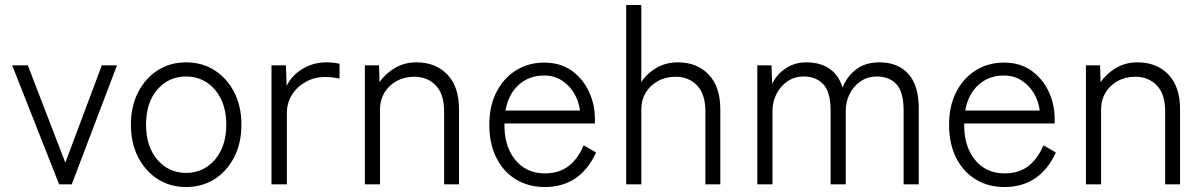

<svg xmlns="http://www.w3.org/2000/svg" viewBox="-20 -742 4846 773"><path d="M218 0 29 -479H92L243 -87L390 -479H451L269 0Z M729 11Q665 11 615 -21Q565 -53 536 -109.5Q507 -166 507 -240Q507 -314 536 -370.5Q565 -427 615 -459Q665 -491 729 -491Q794 -491 844 -459Q894 -427 923 -370.5Q952 -314 952 -240Q952 -166 923 -109.5Q894 -53 844 -21Q794 11 729 11ZM729 -46Q776 -46 812.5 -70Q849 -94 870 -137.5Q891 -181 891 -240Q891 -299 870 -342.5Q849 -386 812.5 -410Q776 -434 729 -434Q659 -434 613.5 -381.5Q568 -329 568 -240Q568 -152 613.5 -99Q659 -46 729 -46Z M1073 0V-479H1131L1134 -396Q1154 -438 1197.5 -464.5Q1241 -491 1294 -491Q1308 -491 1322.5 -489.5Q1337 -488 1347 -485V-426Q1338 -428 1321.5 -430Q1305 -432 1288 -432Q1246 -432 1211 -412.5Q1176 -393 1155.5 -360.5Q1135 -328 1135 -287V0Z M1449 0V-479H1506L1508 -411Q1531 -445 1569.5 -468Q1608 -491 1657 -491Q1734 -491 1781 -442Q1828 -393 1828 -302V0H1768V-293Q1768 -363 1734.5 -398Q1701 -433 1648 -433Q1608 -433 1576.5 -415.5Q1545 -398 1527.5 -368.5Q1510 -339 1510 -303V0Z M2173 11Q2108 11 2057.5 -19.5Q2007 -50 1978.5 -106.5Q1950 -163 1950 -240Q1950 -315 1978.5 -371Q2007 -427 2057 -458.5Q2107 -490 2171 -490Q2236 -490 2281.5 -457.5Q2327 -425 2351 -373.5Q2375 -322 2375 -265V-245H2011Q2009 -155 2053.5 -99.5Q2098 -44 2174 -44Q2230 -44 2268 -72.5Q2306 -101 2330 -157L2380 -128Q2316 11 2173 11ZM2015 -297H2315Q2310 -336 2290.5 -368Q2271 -400 2240.5 -419Q2210 -438 2171 -438Q2110 -438 2068.5 -400.5Q2027 -363 2015 -297Z M2501 0V-722H2562V-411Q2583 -445 2621.5 -468Q2660 -491 2709 -491Q2786 -491 2833 -442Q2880 -393 2880 -302V0H2820V-293Q2820 -363 2786.5 -398Q2753 -433 2700 -433Q2660 -433 2628.5 -415.5Q2597 -398 2579.5 -368.5Q2562 -339 2562 -303V0Z M3029 0V-479H3086L3089 -404Q3105 -441 3142 -466Q3179 -491 3226 -491Q3284 -491 3321.5 -464Q3359 -437 3372 -389Q3389 -433 3426 -462Q3463 -491 3521 -491Q3595 -491 3637 -444.5Q3679 -398 3679 -305V0H3618V-296Q3618 -372 3589 -403Q3560 -434 3511 -434Q3473 -434 3444.5 -414.5Q3416 -395 3400.5 -363.5Q3385 -332 3385 -295V0H3324V-296Q3324 -372 3294.5 -403Q3265 -434 3216 -434Q3178 -434 3149.5 -414Q3121 -394 3105.5 -362.5Q3090 -331 3090 -296V0Z M4024 11Q3959 11 3908.5 -19.5Q3858 -50 3829.5 -106.5Q3801 -163 3801 -240Q3801 -315 3829.5 -371Q3858 -427 3908 -458.5Q3958 -490 4022 -490Q4087 -490 4132.5 -457.5Q4178 -425 4202 -373.5Q4226 -322 4226 -265V-245H3862Q3860 -155 3904.5 -99.5Q3949 -44 4025 -44Q4081 -44 4119 -72.5Q4157 -101 4181 -157L4231 -128Q4167 11 4024 11ZM3866 -297H4166Q4161 -336 4141.5 -368Q4122 -400 4091.5 -419Q4061 -438 4022 -438Q3961 -438 3919.5 -400.5Q3878 -363 3866 -297Z M4352 0V-479H4409L4411 -411Q4434 -445 4472.5 -468Q4511 -491 4560 -491Q4637 -491 4684 -442Q4731 -393 4731 -302V0H4671V-293Q4671 -363 4637.5 -398Q4604 -433 4551 -433Q4511 -433 4479.5 -415.5Q4448 -398 4430.5 -368.5Q4413 -339 4413 -303V0Z"/></svg>

Font: Zen Kaku Gothic New
Style: Regular
Weight: 400
Designer: Yoshimichi Ohira
Foundry: Positype
Version: Version 1.001